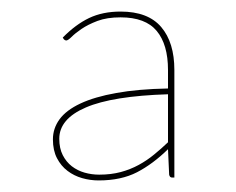

<svg xmlns="http://www.w3.org/2000/svg" viewBox="-20 -726 408 332"><path d="M277.5 -419Q273.5 -419 272.5 -424L270.5 -468Q244.5 -442.5 217 -428.2Q189.5 -414 150.5 -414Q136 -414 122 -418Q108 -422 96.8 -430.5Q85.5 -439 78.5 -452.5Q71.5 -466 71.5 -485Q71.5 -504 83 -519.8Q94.5 -535.5 119 -547Q143.5 -558.5 181 -565.2Q218.5 -572 270.5 -573V-605H281.5V-419ZM151.5 -424Q172 -424 188.8 -428.5Q205.5 -433 219.8 -440.8Q234 -448.5 246.5 -458.8Q259 -469 270.5 -480V-563Q174.5 -560 128.5 -540.2Q82.5 -520.5 82.5 -486Q82.5 -469.5 88.5 -457.8Q94.5 -446 104.2 -438.5Q114 -431 126.2 -427.5Q138.5 -424 151.5 -424ZM270.5 -605Q270.5 -649 251 -672.5Q231.5 -696 188.5 -696Q165 -696 148.5 -689.8Q132 -683.5 121 -676Q110 -668.5 103.8 -662.2Q97.5 -656 94.5 -656Q92.5 -656 90.5 -658L88.5 -661Q110.5 -683.5 134 -694.8Q157.5 -706 188.5 -706Q236 -706 258.8 -679.2Q281.5 -652.5 281.5 -605Z"/></svg>

Font: Lato Hairline
Style: Regular
Weight: 100
Designer: Lukasz Dziedzic
Foundry: tyPoland Lukasz Dziedzic
Version: Version 2.007; 2014-02-27